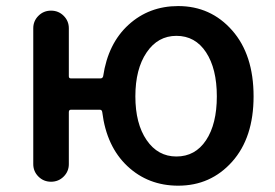

<svg xmlns="http://www.w3.org/2000/svg" viewBox="-20 -584 883 617"><path d="M546.9 -81.1Q607.4 -81.1 642.1 -133.3Q676.8 -185.5 676.8 -274.4Q676.8 -363.3 642.1 -416Q607.4 -468.8 546.9 -468.8Q487.3 -468.8 451.2 -415.5Q415 -362.3 415 -274.4Q415 -186.5 451.2 -133.8Q487.3 -81.1 546.9 -81.1ZM201.2 -338.9Q201.2 -332 208 -332H302.7Q309.6 -332 311.5 -338.9Q327.1 -444.3 393.1 -504.4Q459 -564.5 552.7 -564.5Q657.2 -564.5 726.1 -486.3Q794.9 -408.2 794.9 -274.4Q794.9 -141.6 726.1 -64.5Q657.2 12.7 552.7 12.7Q456.1 12.7 389.2 -50.3Q322.3 -113.3 308.6 -223.6Q307.6 -231.4 300.8 -231.4H208Q201.2 -231.4 201.2 -223.6V-56.6Q201.2 -33.2 184.6 -16.6Q168 0 144 0Q120.1 0 103.5 -16.6Q86.9 -33.2 86.9 -56.6V-493.2Q86.9 -516.6 103.5 -533.2Q120.1 -549.8 144 -549.8Q168 -549.8 184.6 -533.2Q201.2 -516.6 201.2 -493.2Z"/></svg>

Font: Gen Jyuu Gothic Medium
Style: Regular
Weight: 500
Designer: [Source Han Sans]
Ryoko NISHIZUKA  (kana & ideographs); Paul D. Hunt (Latin, Greek & Cyrillic); Wenlong ZHANG  (bopomofo
Version: Version 1.002.20150607